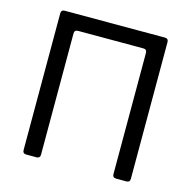

<svg xmlns="http://www.w3.org/2000/svg" viewBox="-106 -833 935 938"><g transform="rotate(15 361.0 -363.5)"><path d="M107.2 -727.3H614.3Q622.9 -727.3 627.5 -722.7Q632.1 -718 632.1 -709.5V-17.8Q632.1 -9.2 627.5 -4.6Q622.9 0 614.3 0H561.8Q553.3 0 548.7 -4.6Q544 -9.2 544 -17.8V-631.4Q544 -639.9 539.4 -644.5Q534.8 -649.1 526.3 -649.1H195.3Q186.8 -649.1 182.2 -644.5Q177.6 -639.9 177.6 -631.4V-17.8Q177.6 -9.2 172.9 -4.6Q168.3 0 159.8 0H107.2Q98.7 0 94.1 -4.6Q89.5 -9.2 89.5 -17.8V-709.5Q89.5 -718 94.1 -722.7Q98.7 -727.3 107.2 -727.3Z"/></g></svg>

Font: DeltaSans
Style: Regular
Weight: 400
Designer: Rasmus Andersson
Foundry: rsms
Version: Version 3.012